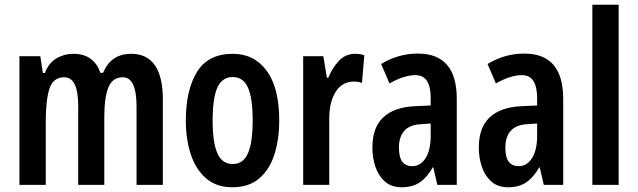

<svg xmlns="http://www.w3.org/2000/svg" viewBox="-20 -780 2692 810"><path d="M533 -553Q667 -553 667 -360V0H556V-331Q556 -454 498 -454Q455 -454 437.5 -412Q420 -370 420 -285V0H310V-333Q310 -454 251 -454Q204 -454 188.5 -405.5Q173 -357 173 -269V0H62V-543H150L161 -472H169Q186 -515 218.5 -534Q251 -553 289 -553Q335 -553 363.5 -531Q392 -509 403 -473H415Q433 -515 462.5 -534Q492 -553 533 -553Z M1158 -272Q1158 -193 1138 -129.5Q1118 -66 1074.5 -28Q1031 10 960 10Q893 10 849.5 -27.5Q806 -65 785 -128.5Q764 -192 764 -272Q764 -400 811 -476.5Q858 -553 962 -553Q1053 -553 1105.5 -481Q1158 -409 1158 -272ZM877 -271Q877 -179 897 -133.5Q917 -88 962 -88Q1006 -88 1026 -133Q1046 -178 1046 -272Q1046 -366 1026 -410.5Q1006 -455 962 -455Q917 -455 897 -410.5Q877 -366 877 -271Z M1478 -553Q1486 -553 1495.5 -552Q1505 -551 1517 -547L1507 -430Q1500 -433 1490.5 -434.5Q1481 -436 1475 -436Q1423 -436 1396 -392.5Q1369 -349 1369 -280V0H1259V-543H1344L1359 -452H1365Q1382 -494 1410 -523.5Q1438 -553 1478 -553Z M1743 -554Q1907 -554 1907 -363V0H1825L1808 -74H1806Q1782 -32 1751.5 -11Q1721 10 1675 10Q1631 10 1604 -14Q1577 -38 1564 -76Q1551 -114 1551 -158Q1551 -242 1597 -285Q1643 -328 1730 -332L1797 -335V-366Q1797 -413 1781.5 -438Q1766 -463 1732 -463Q1685 -463 1623 -428L1588 -510Q1660 -554 1743 -554ZM1756 -256Q1709 -254 1686 -228.5Q1663 -203 1663 -158Q1663 -116 1677.5 -97.5Q1692 -79 1719 -79Q1754 -79 1775.5 -113Q1797 -147 1797 -207V-259Z M2192 -554Q2356 -554 2356 -363V0H2274L2257 -74H2255Q2231 -32 2200.5 -11Q2170 10 2124 10Q2080 10 2053 -14Q2026 -38 2013 -76Q2000 -114 2000 -158Q2000 -242 2046 -285Q2092 -328 2179 -332L2246 -335V-366Q2246 -413 2230.5 -438Q2215 -463 2181 -463Q2134 -463 2072 -428L2037 -510Q2109 -554 2192 -554ZM2205 -256Q2158 -254 2135 -228.5Q2112 -203 2112 -158Q2112 -116 2126.5 -97.5Q2141 -79 2168 -79Q2203 -79 2224.5 -113Q2246 -147 2246 -207V-259Z M2590 0H2479V-760H2590Z"/></svg>

Font: Noto Sans Tamil ExtraCondensed SemiBold
Style: Regular
Weight: 600
Width: 2
Designer: Jelle Bosma - Monotype Design Team
Foundry: Monotype Imaging Inc.
Version: Version 2.004; ttfautohint (v1.8.4.7-5d5b)